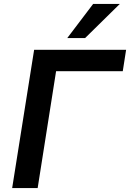

<svg xmlns="http://www.w3.org/2000/svg" viewBox="-20 -959 663 979"><path d="M42 0 154 -705H623L606 -596H266L172 0ZM323 -765 455 -939H591L414 -765Z"/></svg>

Font: Nunito Sans 11pt
Style: Bold Italic
Weight: 700
Italic angle: -9°
Version: Version 3.101;gftools[0.9.27]